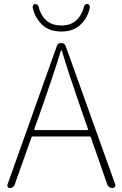

<svg xmlns="http://www.w3.org/2000/svg" viewBox="-20 -941 613 961"><path d="M400.4 -908.2Q401.4 -914.1 406.2 -918Q410.2 -920.9 415 -920.9Q416 -920.9 418 -920.9Q423.8 -919.9 427.2 -914.6Q430.7 -909.2 429.7 -903.3Q419.9 -853.5 383.8 -818.4Q347.7 -783.2 287.1 -783.2Q225.6 -783.2 189.9 -818.4Q154.3 -853.5 143.6 -903.3Q142.6 -909.2 146 -914.6Q149.4 -919.9 155.3 -920.9Q157.2 -920.9 158.2 -920.9Q162.1 -920.9 166 -918Q170.9 -914.1 172.9 -908.2Q182.6 -866.2 210.9 -839.8Q239.3 -813.5 287.1 -813.5Q334 -813.5 362.3 -839.8Q390.6 -866.2 400.4 -908.2ZM151.4 -293.9Q150.4 -290 154.3 -290H418Q421.9 -290 420.9 -293.9L372.1 -434.6Q322.3 -577.1 290 -686.5Q289.1 -688.5 287.1 -688.5Q285.2 -688.5 284.2 -686.5Q256.8 -594.7 201.2 -434.6ZM543 0Q523.4 0 516.6 -18.6L434.6 -253.9Q432.6 -257.8 428.7 -257.8H143.6Q138.7 -257.8 137.7 -253.9L53.7 -17.6Q47.9 0 29.3 0Q22.5 0 18.6 -5.9Q16.6 -8.8 16.6 -12.7Q16.6 -14.6 17.6 -17.6L264.6 -710.9Q269.5 -725.6 286.1 -725.6Q302.7 -725.6 308.6 -710.9L556.6 -18.6Q557.6 -16.6 557.6 -13.7Q557.6 -9.8 554.7 -5.9Q550.8 0 543 0Z"/></svg>

Font: Gen Jyuu Gothic ExtraLight
Style: Regular
Weight: 100
Designer: [Source Han Sans]
Ryoko NISHIZUKA  (kana & ideographs); Paul D. Hunt (Latin, Greek & Cyrillic); Wenlong ZHANG  (bopomofo
Version: Version 1.002.20150607